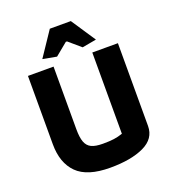

<svg xmlns="http://www.w3.org/2000/svg" viewBox="-148 -935 950 1057"><g transform="rotate(-20 326.5 -406.5)"><path d="M169 -680 265 -823H388L483 -680L400 -665L330 -725H323L250 -665ZM63 -220V-620H213V-253Q213 -205 223 -178Q233 -151 256.5 -139.5Q280 -128 324 -128Q363 -128 388.5 -131.5Q414 -135 440 -144V-620H590V-135Q590 -61 515 -25.5Q440 10 317 10Q183 10 123 -50Q63 -110 63 -220Z"/></g></svg>

Font: Athiti
Style: Bold
Weight: 700
Designer: CadsonDemak Team
Foundry: CadsonDemak
Version: Version 1.033